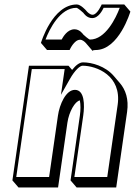

<svg xmlns="http://www.w3.org/2000/svg" viewBox="-20 -807 603 859"><path d="M239.8 31.8 281.6 -258.2C288.6 -306.9 315.4 -353.8 337.3 -357.9C341 -339.4 341 -315 337.4 -290L295.6 0L322.9 31.8H499.9L548.6 -306.2C556.9 -363.7 541.7 -405.7 516.4 -435.3L489.1 -467.1C451.4 -511.2 391.1 -528 351.5 -528C335.6 -528 318.8 -514.9 302.6 -494.2L286.5 -513H109.5L35.5 0L62.8 31.8ZM363.6 -615 367.7 -610.2 395 -578.4C395 -578.4 391.3 -583.2 407.7 -583.2C512.5 -583.2 563.3 -755.2 563.3 -755.2L536 -787H435C435 -787 415.4 -741 394.4 -741C382.5 -741 371.3 -752.6 367 -757.7C365.8 -759.1 365.1 -760 365.1 -760C365.1 -760 341.5 -787 323.9 -787C213.9 -787 163.2 -615 163.2 -615L190.4 -583.2H291.4C291.4 -583.2 311 -629.2 338.4 -629.2C348.6 -629.2 358.4 -620.6 363.6 -615ZM352.8 -652.4C350.8 -654.9 337 -676 313.3 -676C281.3 -676 262.4 -642.1 255.7 -630H183.6C201 -676.2 248.4 -772 321.8 -772C328 -772 350.3 -752.3 352.8 -749.6C354.7 -747.1 368.5 -726 392.2 -726C421.8 -726 438.7 -762.6 443.6 -772H515.6C498.2 -725.3 451.5 -630 382.6 -630C377.8 -630 355.4 -649.5 352.8 -652.4ZM199.7 -15H52.7L122.3 -498H269.3L252.7 -382.9L292.5 -453.2C315.4 -493.7 338 -513 349.3 -513C411.3 -513 525.3 -469.2 506.4 -338L459.8 -15H312.8L352.4 -290C359.2 -337.2 358.6 -405 315.2 -405C274.5 -405 246.4 -339.5 239.3 -290Z"/></svg>

Font: Blink
Style: 3DObl
Weight: 400
Designer: Mew Too
Foundry: Cannot Into Space Fonts
Version: Version 001.000